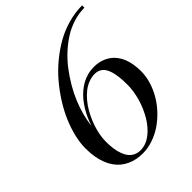

<svg xmlns="http://www.w3.org/2000/svg" viewBox="-218 -875 1001 1001"><g transform="rotate(-45 282.5 -375.0)"><path d="M540 -300Q540 -263.1 528.5 -225Q517 -186.9 496.9 -152.9Q476.9 -118.9 448.6 -88.8Q420.2 -58.8 387.9 -37Q355.6 -15.2 318.2 -2.6Q280.9 10 244 10Q220 10 198.3 5.7Q176.6 1.4 157 -7.7Q137.4 -16.8 121 -30.1Q104.6 -43.5 91.4 -62.3Q78.2 -81.1 69.1 -104.4Q59.9 -127.6 54.9 -156.9Q50 -186.2 50 -220Q50 -259.6 60.6 -304.3Q71.2 -349 90.6 -394.2Q109.9 -439.5 138.4 -484.4Q167 -529.4 201.3 -569.9Q235.6 -610.4 277.8 -645.2Q320 -680.1 365.1 -705.6Q410.1 -731 461.7 -745.5Q513.2 -760 565 -760V-743Q524.1 -743 483.8 -730.4Q443.5 -717.9 408.6 -695.8Q373.8 -673.8 341.1 -643.8Q308.5 -613.8 281.9 -578.9Q255.4 -544 232.9 -505.8Q210.4 -467.6 194.5 -429.1Q178.6 -390.6 168.7 -353.4Q158.8 -316.2 156 -283.4Q163.4 -305.9 172.9 -327.1Q182.5 -348.2 195.1 -369Q207.8 -389.8 222.2 -407.6Q236.8 -425.5 254.6 -440.8Q272.4 -456.1 291.8 -466.9Q311.1 -477.8 334 -483.9Q356.9 -490 381 -490Q398.8 -490 415.3 -486.9Q431.9 -483.8 447.9 -476.8Q463.9 -469.8 477.6 -459.3Q491.2 -448.9 502.9 -433.5Q514.5 -418.1 522.7 -398.9Q530.9 -379.8 535.4 -354.6Q540 -329.4 540 -300ZM440 -300Q440 -331.8 437.2 -356.8Q434.5 -381.8 428.5 -401.6Q422.5 -421.4 413.1 -434.4Q403.6 -447.4 390.1 -454.2Q376.5 -461 359 -461Q335.4 -461 312.4 -452.1Q289.4 -443.2 270.1 -427.8Q250.8 -412.2 233.3 -391.4Q215.9 -370.6 202.2 -346.6Q188.5 -322.5 177.9 -296.8Q167.2 -271 160.6 -245.4Q154 -219.8 151.5 -196L150 -170Q150 -141.2 153.4 -117.2Q156.9 -93.1 164.3 -73.1Q171.8 -53.1 183 -39.2Q194.2 -25.4 210.4 -17.7Q226.6 -10 247 -10Q267 -10 286.6 -17.4Q306.1 -24.8 323.2 -37.9Q340.2 -51 355.9 -69.1Q371.6 -87.2 384.4 -108.5Q397.1 -129.8 407.6 -153.8Q418.1 -177.8 425.2 -202.4Q432.2 -227 436.1 -251.9Q440 -276.9 440 -300Z"/></g></svg>

Font: Bodoni* 11
Style: Italic
Weight: 400
Italic angle: -13°
Version: Version 1.002